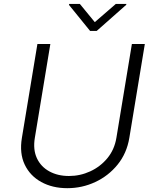

<svg xmlns="http://www.w3.org/2000/svg" viewBox="-20 -953 784 985"><path d="M656.6 -727.3H723L643.5 -245.7Q630.3 -166.5 583.5 -108.7Q536.6 -50.8 468.9 -19.2Q401.3 12.4 325.3 12.4Q249.3 12.4 191.8 -19.2Q134.2 -50.8 106.7 -108.7Q79.2 -166.5 92.3 -245.7L171.9 -727.3H238.3L158.7 -245.7Q148.8 -185.4 169.2 -141.5Q189.6 -97.7 233 -73.9Q276.3 -50.1 333.8 -50.1Q391 -50.1 442.8 -73.9Q494.7 -97.7 530.9 -141.5Q567.1 -185.4 577.1 -245.7ZM389.6 -932.9 466.3 -839.5 574.2 -932.9H628.6L627.1 -927.9L476.2 -794.4H442.1L333.8 -927.9L335.2 -932.9Z"/></svg>

Font: Inter UI Light
Style: Italic
Weight: 300
Italic angle: 9.39999°
Designer: Rasmus Andersson
Foundry: rsms
Version: 3.2;8d6f07862